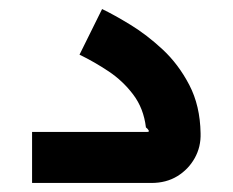

<svg xmlns="http://www.w3.org/2000/svg" viewBox="-20 -405 515 425"><path d="M51 0V-113H306Q311 -113 309 -116.5Q307 -120 303 -123Q298 -165 275 -195.5Q252 -226 220.5 -247Q189 -268 156 -284L206 -385Q233 -372 269 -350Q305 -328 340 -295.5Q375 -263 399 -217Q423 -171 424 -110Q425 -80 411 -55Q397 -30 372.5 -15Q348 0 315 0Z"/></svg>

Font: Mada SemiBold
Style: Regular
Weight: 600
Designer: Khaled Hosny
Version: Version 1.5